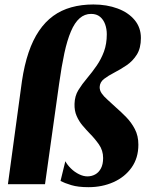

<svg xmlns="http://www.w3.org/2000/svg" viewBox="-20 -802 647 836"><path d="M75.5 -448.5Q86 -519 104.5 -573.5Q123 -628 149.8 -667.5Q176.5 -707 211.5 -732.5Q246.5 -758 290.5 -770.2Q334.5 -782.5 386.5 -782.5Q445 -782.5 492 -765Q539 -747.5 566.2 -714.8Q593.5 -682 593.5 -636.5Q593.5 -592.5 575.8 -564.2Q558 -536 531.5 -518Q505 -500 478.2 -486.2Q451.5 -472.5 433.2 -458.5Q415 -444.5 414 -423.5Q413.5 -409 422.5 -395.8Q431.5 -382.5 448 -368Q464.5 -353.5 484.5 -334.5Q507 -315 529.5 -292Q552 -269 567.2 -239.8Q582.5 -210.5 582.5 -172Q582.5 -114 553 -72.5Q523.5 -31 474.2 -9Q425 13 365 13Q320 13 290.2 4Q260.5 -5 243.5 -14L264.5 -100Q273 -84 288.8 -68.5Q304.5 -53 323.8 -43.5Q343 -34 360.5 -34Q379 -34 394.5 -42.5Q410 -51 419.5 -68.8Q429 -86.5 429 -114Q429 -147 410.8 -173Q392.5 -199 371 -220.5Q355.5 -236.5 339.8 -255Q324 -273.5 313.8 -296.8Q303.5 -320 304.5 -350Q305.5 -384.5 321.5 -410.2Q337.5 -436 360 -462.5Q381.5 -488 401 -516.2Q420.5 -544.5 432.8 -577.8Q445 -611 445 -653Q445 -676 437.8 -696.2Q430.5 -716.5 415.5 -729Q400.5 -741.5 376.5 -741.5Q348.5 -741.5 326.8 -722.5Q305 -703.5 288.8 -665.2Q272.5 -627 260.2 -570.2Q248 -513.5 237.5 -438L176 0H14.5Z"/></svg>

Font: Merriweather 96pt Black
Style: Italic
Weight: 900
Italic angle: -7.8°
Version: Version 2.101